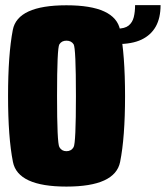

<svg xmlns="http://www.w3.org/2000/svg" viewBox="-20 -702 628 727"><path d="M231.5 4.5Q416 4.5 434.8 -88.8Q453.5 -182 453.5 -338Q453.5 -495 434.8 -588.5Q416 -682 231.5 -682Q46.5 -682 28.5 -588.8Q10.5 -495.5 10.5 -338Q10.5 -182 29 -88.8Q47.5 4.5 231.5 4.5ZM231.5 -129.5Q213.5 -129.5 204.8 -145Q196 -160.5 196 -338Q196 -520.5 204.8 -534.2Q213.5 -548 231.5 -548Q250 -548 258.8 -534.2Q267.5 -520.5 267.5 -338Q267.5 -160.5 258.8 -145Q250 -129.5 231.5 -129.5ZM422.5 -593.5V-535Q480 -535 515.8 -552Q551.5 -569 569.8 -601.5Q588 -634 588 -682.5H491.5Q491.5 -657 486.5 -637Q481.5 -617 467 -605.2Q452.5 -593.5 422.5 -593.5Z"/></svg>

Font: Anybody ExtraCondensed Black
Style: Regular
Weight: 900
Width: 2
Version: Version 1.113;gftools[0.9.25]